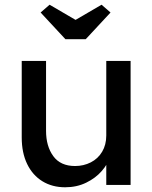

<svg xmlns="http://www.w3.org/2000/svg" viewBox="-20 -783 645 813"><path d="M430 -525H533V0H430V-110L448 -122Q437 -89 411 -59Q385 -29 345 -9.5Q305 10 256 10Q201 10 159.5 -15.5Q118 -41 95 -88.5Q72 -136 72 -201V-525H175V-229Q175 -164 205.5 -122Q236 -80 298 -80Q334 -80 364.5 -95.5Q395 -111 412.5 -140.5Q430 -170 430 -209ZM410 -763 448 -730 343 -617H257L152 -730L190 -763L315 -690H285Z"/></svg>

Font: Lexend
Style: Regular
Weight: 400
Designer: Thomas Jockin
Foundry: Lexend
Version: Version 1.000